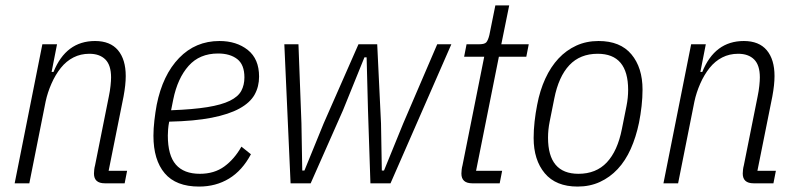

<svg xmlns="http://www.w3.org/2000/svg" viewBox="-20 -675 2931 707"><path d="M34 0 136 -512H190L170 -410H177Q223 -524 330 -524Q386 -524 414.5 -490Q443 -456 443 -395Q443 -363 435 -320L380 -46H448L439 0H366Q326 0 326 -36Q326 -42 327 -50.5Q328 -59 330 -66L381 -321Q385 -340 387 -359Q389 -378 389 -390Q389 -435 368 -456Q347 -477 309 -477Q277 -477 250.5 -463.5Q224 -450 204 -425Q184 -400 169.5 -367Q155 -334 148 -301L88 0Z M713 12Q628 12 586.5 -37Q545 -86 545 -175Q545 -201 548.5 -231.5Q552 -262 557 -289Q579 -399 639.5 -461.5Q700 -524 788 -524Q851 -524 892.5 -491Q934 -458 934 -393Q934 -356 917.5 -326.5Q901 -297 862 -275.5Q823 -254 759.5 -241.5Q696 -229 603 -227Q600 -212 599 -198.5Q598 -185 598 -176Q598 -103 627.5 -69Q657 -35 716 -35Q769 -35 806 -62Q843 -89 869 -135L904 -107Q872 -47 823.5 -17.5Q775 12 713 12ZM783 -478Q715 -478 674.5 -432.5Q634 -387 618 -309L610 -269Q691 -272 743.5 -280.5Q796 -289 826.5 -304Q857 -319 868.5 -340.5Q880 -362 880 -390Q880 -437 853.5 -457.5Q827 -478 783 -478Z M1027 -512H1079L1090 -221L1093 -47H1101L1172 -221L1300 -512H1369L1383 -221L1386 -47H1394L1465 -221L1590 -512H1642L1418 0H1344L1335 -271L1330 -464H1322L1243 -269L1124 0H1050Z M1719 0Q1679 0 1679 -36Q1679 -42 1680 -50.5Q1681 -59 1683 -66L1763 -466H1689L1698 -512H1744Q1764 -512 1770.5 -519Q1777 -526 1782 -546L1804 -655H1855L1826 -512H1927L1918 -466H1817L1733 -46H1829L1820 0Z M2107 12Q2027 12 1986 -37Q1945 -86 1945 -167Q1945 -196 1948.5 -227.5Q1952 -259 1958 -289Q1968 -342 1988 -385.5Q2008 -429 2036.5 -459.5Q2065 -490 2102 -507Q2139 -524 2184 -524Q2264 -524 2305 -475Q2346 -426 2346 -345Q2346 -316 2342.5 -284.5Q2339 -253 2333 -223Q2322 -170 2302.5 -126.5Q2283 -83 2254.5 -52.5Q2226 -22 2189 -5Q2152 12 2107 12ZM2110 -35Q2175 -35 2214.5 -77Q2254 -119 2270 -200L2287 -285Q2293 -315 2293 -344Q2293 -477 2181 -477Q2116 -477 2076.5 -435Q2037 -393 2021 -312L2004 -227Q1998 -197 1998 -168Q1998 -35 2110 -35Z M2423 0 2525 -512H2579L2559 -410H2566Q2612 -524 2719 -524Q2775 -524 2803.5 -490Q2832 -456 2832 -395Q2832 -363 2824 -320L2769 -46H2837L2828 0H2755Q2715 0 2715 -36Q2715 -42 2716 -50.5Q2717 -59 2719 -66L2770 -321Q2774 -340 2776 -359Q2778 -378 2778 -390Q2778 -435 2757 -456Q2736 -477 2698 -477Q2666 -477 2639.5 -463.5Q2613 -450 2593 -425Q2573 -400 2558.5 -367Q2544 -334 2537 -301L2477 0Z"/></svg>

Font: IBM Plex Sans Condensed Light
Style: Italic
Weight: 300
Width: 3
Italic angle: -11°
Designer: Mike Abbink, Paul van der Laan, Pieter van Rosmalen
Foundry: Bold Monday
Version: Version 1.3